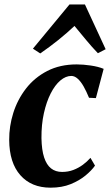

<svg xmlns="http://www.w3.org/2000/svg" viewBox="-20 -836 496 866"><path d="M208 10.5Q121.5 10.5 71.8 -45.8Q22 -102 21.5 -205Q21 -266.5 40 -326.8Q59 -387 97.2 -436.5Q135.5 -486 193 -515.8Q250.5 -545.5 326 -545.5Q355 -545.5 389.2 -540.5Q423.5 -535.5 447.5 -525.5L412.5 -393.5L381.5 -395Q369.5 -424.5 356.8 -446.8Q344 -469 330.2 -481.2Q316.5 -493.5 301.5 -493.5Q276.5 -493.5 252.2 -473Q228 -452.5 208.8 -414.8Q189.5 -377 178 -325.5Q166.5 -274 167 -212.5Q168 -159.5 179 -126Q190 -92.5 210.2 -76.5Q230.5 -60.5 260 -60.5Q287.5 -60.5 311 -69.5Q334.5 -78.5 353.8 -92.8Q373 -107 388 -124L408.5 -89Q393.5 -67.5 365.8 -44.5Q338 -21.5 298.8 -5.5Q259.5 10.5 208 10.5ZM161.5 -595 128.5 -616.5 293.5 -816H363L456.5 -614L421.5 -596Q395 -623.5 368.8 -655.2Q342.5 -687 316 -719Q282 -687 242.5 -655.2Q203 -623.5 161.5 -595Z"/></svg>

Font: Merriweather 72pt
Style: Bold Italic
Weight: 700
Italic angle: -7.8°
Version: Version 2.101